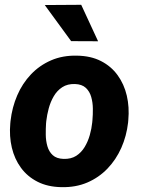

<svg xmlns="http://www.w3.org/2000/svg" viewBox="-20 -770 586 800"><path d="M22.9 -255.9 23.9 -266.1Q30.3 -322.8 51.8 -372.6Q73.2 -422.4 108.9 -460Q144.5 -497.6 192.9 -518.6Q241.2 -539.6 301.3 -538.1Q358.9 -537.1 401.1 -515.4Q443.4 -493.7 470.2 -456.5Q497.1 -419.4 508.3 -371.6Q519.5 -323.7 514.6 -270L513.7 -259.3Q507.3 -203.1 485.4 -153.8Q463.4 -104.5 427.7 -67.4Q392.1 -30.3 343.8 -9.5Q295.4 11.2 235.8 9.8Q178.7 8.8 136.5 -12.7Q94.2 -34.2 67.4 -70.8Q40.5 -107.4 29.3 -154.8Q18.1 -202.1 22.9 -255.9ZM172.9 -266.1 171.9 -255.9Q170.4 -233.9 170.7 -208.7Q170.9 -183.6 177.5 -160.6Q184.1 -137.7 200 -123.3Q215.8 -108.9 244.6 -107.9Q275.9 -106.9 297.4 -120.6Q318.8 -134.3 332.8 -157.5Q346.7 -180.7 354.2 -207.5Q361.8 -234.4 364.3 -259.8L365.2 -270Q367.2 -291.5 366.9 -317.1Q366.7 -342.8 360.1 -366Q353.5 -389.2 337.4 -404.1Q321.3 -418.9 292.5 -419.9Q261.2 -420.9 239.5 -406.7Q217.8 -392.6 204.1 -369.1Q190.4 -345.7 183.1 -318.6Q175.8 -291.5 172.9 -266.1ZM318.4 -750 388.7 -598.1 276.4 -598.6 166.5 -749Z"/></svg>

Font: Roboto ExtraBold
Style: Italic
Weight: 800
Designer: Christian Robertson
Foundry: Google
Version: Version 3.009; 2024